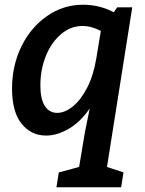

<svg xmlns="http://www.w3.org/2000/svg" viewBox="-20 -563 614 813"><path d="M540 -532 433 144 503 167 493 230H219L229 167L315 144L339 0L360 -104Q322 -48 272.5 -18.5Q223 11 175 11Q112 11 71.5 -39Q31 -89 31 -188Q31 -285 70.5 -366Q110 -447 179 -495Q248 -543 332 -543Q401 -543 462 -511L476 -532ZM388 -317 407 -432Q367 -453 329 -453Q279 -453 238 -418Q197 -383 174 -325.5Q151 -268 151 -202Q151 -143 170 -114Q189 -85 222 -85Q254 -85 288 -112Q322 -139 349 -191.5Q376 -244 388 -317Z"/></svg>

Font: Bitter Pro SemiBold
Style: Italic
Weight: 600
Italic angle: -9°
Designer: Sol Matas, and Bitter project Authors
Foundry: Sol Matas
Version: Version 1.010